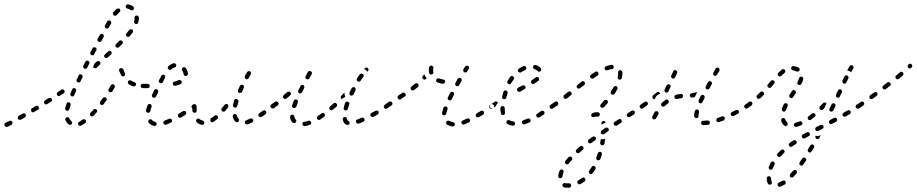

<svg xmlns="http://www.w3.org/2000/svg" viewBox="-29 -569 4244 889"><path d="M27 6Q28 5 28 3Q29 1 29 -1Q29 -3 28 -5Q27 -7 25 -8Q24 -9 22 -10Q20 -10 18 -10Q16 -10 14 -9Q3 -3 -4 0Q-5 1 -7 2Q-8 4 -8 6Q-9 8 -9 10Q-9 12 -8 14Q-6 17 -2 18Q2 20 6 18Q12 15 24 9Q25 8 27 6ZM368 -2Q369 -3 369 -5Q369 -7 369 -9Q369 -11 367 -13Q366 -14 365 -15Q363 -16 361 -17Q359 -17 357 -17Q355 -16 353 -15Q345 -9 338 -5Q336 -5 334 -3Q333 -2 333 0Q332 2 332 4Q332 6 333 8Q335 12 339 13Q343 14 346 13Q355 8 365 1Q367 0 368 -2ZM292 9Q294 9 296 9Q298 9 300 8Q301 7 303 5Q305 2 305 -2Q304 -6 301 -9Q295 -13 292 -21Q291 -25 287 -26Q283 -28 279 -26Q277 -25 276 -24Q274 -22 274 -21Q273 -19 273 -17Q273 -15 274 -13Q279 -1 289 7Q290 8 292 9ZM89 -28Q90 -29 90 -31Q91 -33 91 -35Q91 -37 90 -39Q88 -43 84 -44Q80 -45 76 -43L58 -33Q57 -32 55 -30Q54 -29 54 -27Q53 -25 53 -23Q53 -21 54 -19Q55 -18 57 -16Q59 -15 60 -15Q62 -14 64 -14Q66 -15 68 -15L86 -25Q87 -26 89 -28ZM420 -51Q421 -53 421 -55Q421 -57 420 -59Q419 -61 418 -62Q415 -65 411 -64Q406 -64 404 -61Q397 -54 390 -47Q389 -45 388 -44Q387 -42 387 -40Q387 -38 388 -36Q389 -34 390 -33Q393 -30 397 -30Q401 -30 404 -33Q411 -40 418 -48Q420 -49 420 -51ZM151 -67Q152 -71 150 -75Q148 -78 144 -79Q140 -80 137 -78L119 -68Q116 -66 115 -62Q114 -58 116 -54Q117 -52 118 -51Q120 -50 122 -49Q124 -49 126 -49Q128 -50 129 -51L147 -61Q150 -63 151 -67ZM274 -61Q276 -57 280 -56Q282 -56 284 -56Q286 -57 288 -58Q290 -59 291 -60Q292 -62 292 -64Q295 -72 298 -83Q299 -86 297 -90Q296 -94 292 -95Q288 -96 284 -95Q280 -93 279 -89Q275 -78 273 -69Q272 -65 274 -61ZM465 -107Q466 -109 465 -111Q465 -113 464 -115Q463 -116 461 -117Q458 -120 454 -119Q450 -118 447 -115Q441 -107 435 -99Q433 -96 433 -92Q434 -88 437 -85Q439 -84 441 -83Q443 -83 445 -83Q447 -83 448 -84Q450 -85 451 -87Q457 -95 463 -103Q465 -105 465 -107ZM212 -104Q212 -108 210 -112Q209 -113 208 -115Q206 -116 204 -116Q202 -117 200 -116Q198 -116 196 -115L179 -104Q176 -102 175 -98Q174 -94 176 -90Q177 -89 179 -87Q180 -86 182 -86Q184 -85 186 -86Q188 -86 190 -87L207 -98Q211 -100 212 -104ZM296 -133Q296 -131 297 -129Q298 -127 299 -126Q301 -124 302 -123Q306 -122 310 -123Q314 -125 315 -129Q319 -138 323 -147Q324 -149 324 -151Q324 -153 323 -155Q323 -157 321 -158Q320 -160 318 -160Q314 -162 311 -161Q307 -159 305 -155Q301 -145 297 -136Q296 -135 296 -133ZM269 -140Q270 -141 270 -143Q271 -145 270 -147Q270 -149 269 -151Q267 -154 262 -155Q258 -156 255 -154L238 -142Q235 -140 234 -136Q233 -132 236 -128Q238 -125 242 -124Q246 -123 249 -126L266 -137Q268 -138 269 -140ZM503 -168Q503 -170 502 -172Q502 -174 501 -175Q499 -177 498 -178Q494 -180 490 -178Q486 -177 484 -174Q479 -165 474 -156Q472 -153 473 -149Q474 -145 478 -143Q481 -141 485 -142Q489 -143 491 -146Q497 -155 502 -164Q503 -166 503 -168ZM648 -164Q651 -167 651 -171Q651 -173 650 -175Q649 -177 648 -178Q646 -179 645 -180Q643 -181 641 -181H640Q636 -181 633 -178Q630 -175 630 -171Q630 -169 631 -167Q632 -165 633 -164Q635 -163 636 -162Q638 -161 640 -161H641Q645 -161 648 -164ZM595 -170Q599 -171 600 -175Q601 -177 601 -179Q601 -181 600 -183Q599 -185 598 -186Q596 -187 594 -188Q586 -191 578 -196Q575 -198 571 -197Q567 -197 564 -193Q563 -191 563 -189Q563 -188 563 -186Q563 -184 565 -182Q566 -180 567 -179Q577 -173 587 -169Q591 -168 595 -170ZM326 -194Q327 -190 331 -188Q333 -187 334 -187Q336 -187 338 -187Q340 -188 342 -189Q343 -191 344 -193L353 -211Q355 -215 353 -218Q352 -222 348 -224Q346 -225 344 -225Q342 -225 340 -225Q339 -224 337 -223Q336 -221 335 -219L326 -201Q324 -198 326 -194ZM537 -216Q541 -215 545 -216Q547 -217 548 -219Q549 -220 550 -222Q551 -224 550 -226Q550 -228 549 -230Q546 -237 542 -248Q540 -251 536 -253Q533 -255 529 -253Q527 -253 525 -251Q524 -250 523 -248Q522 -246 522 -244Q522 -242 523 -240Q528 -229 532 -221Q533 -217 537 -216ZM356 -261Q356 -259 357 -257Q357 -255 359 -254Q360 -252 362 -251Q365 -249 369 -251Q373 -252 375 -256L384 -274Q386 -277 385 -281Q384 -285 380 -287Q376 -289 372 -288Q368 -286 366 -283L357 -265Q356 -263 356 -261ZM427 -286Q431 -286 434 -283Q436 -280 436 -276Q436 -272 433 -269L418 -255Q416 -254 414 -253Q413 -253 411 -253Q409 -253 407 -254Q405 -255 404 -256Q403 -257 403 -257Q402 -258 402 -259L404 -263Q407 -268 407 -273L419 -284Q423 -287 427 -286ZM488 -323Q489 -327 486 -330Q483 -334 479 -334Q475 -334 472 -331L457 -317Q454 -315 453 -311Q453 -306 456 -303Q459 -300 463 -300Q467 -300 470 -303L485 -316Q488 -319 488 -323ZM389 -320Q390 -316 394 -314Q398 -312 402 -313Q406 -314 407 -318L417 -336Q419 -340 418 -343Q417 -347 413 -349Q409 -351 405 -350Q401 -349 399 -345L390 -327Q388 -324 389 -320ZM539 -368Q540 -370 540 -372Q540 -374 539 -376Q538 -378 537 -379Q534 -382 530 -382Q526 -382 523 -379Q516 -373 508 -365Q505 -362 505 -358Q505 -354 508 -351Q511 -348 515 -348Q519 -348 522 -351Q530 -358 537 -365Q538 -366 539 -368ZM422 -382Q424 -378 427 -376Q431 -374 435 -375Q439 -376 441 -380L451 -398Q453 -401 451 -405Q450 -409 447 -411Q443 -413 439 -412Q435 -411 433 -407L423 -390Q421 -386 422 -382ZM587 -425Q587 -429 584 -432Q580 -434 576 -434Q572 -433 569 -430Q564 -423 557 -415Q556 -414 555 -412Q554 -410 554 -408Q555 -406 555 -404Q556 -402 558 -401Q561 -398 565 -398Q569 -399 572 -402Q579 -410 585 -418Q588 -421 587 -425ZM457 -444Q458 -440 461 -438Q465 -436 469 -437Q473 -438 475 -442L485 -459Q487 -463 486 -467Q485 -471 481 -473Q477 -475 473 -474Q469 -473 467 -469L457 -451Q455 -448 457 -444ZM614 -489Q613 -493 610 -495Q607 -498 603 -497Q598 -497 596 -494Q593 -490 594 -486Q594 -485 594 -484Q594 -477 592 -470Q592 -468 592 -466Q592 -464 593 -463Q594 -461 596 -460Q597 -458 599 -458Q603 -457 607 -459Q610 -461 611 -465Q614 -475 614 -484Q614 -486 614 -489ZM494 -509Q493 -507 494 -505Q494 -503 495 -502Q495 -500 497 -498Q500 -496 504 -496Q508 -496 511 -499Q518 -507 524 -513Q528 -515 528 -519Q528 -524 526 -527Q523 -530 519 -530Q515 -530 511 -528Q504 -521 496 -513Q495 -511 494 -509ZM557 -547Q554 -544 553 -540Q553 -536 555 -533Q558 -529 562 -529Q569 -528 575 -523Q579 -521 583 -521Q587 -522 589 -525Q592 -528 591 -532Q591 -537 588 -539Q577 -547 564 -549Q560 -549 557 -547Z M691 13Q695 11 696 7Q697 3 695 0Q693 -4 689 -5Q680 -7 675 -13Q673 -15 672 -16Q670 -17 668 -17Q666 -17 664 -16Q662 -15 661 -14Q657 -11 657 -7Q657 -3 660 0Q669 10 683 14Q687 16 691 13ZM765 -3Q767 -4 767 -6Q768 -8 768 -10Q768 -12 767 -14Q765 -18 761 -19Q758 -21 754 -19Q743 -14 734 -11Q732 -10 730 -8Q729 -7 728 -5Q727 -3 727 -2Q727 0 728 2Q729 6 733 8Q737 10 741 8Q751 4 762 -1Q764 -2 765 -3ZM833 -43Q834 -47 832 -51Q831 -53 830 -54Q828 -55 826 -55Q824 -56 822 -55Q820 -55 818 -54Q809 -48 799 -43Q796 -41 795 -37Q794 -33 796 -29Q797 -27 798 -26Q800 -25 802 -24Q804 -24 806 -24Q808 -24 809 -25Q819 -31 829 -37Q832 -39 833 -43ZM649 -51Q651 -47 655 -47Q657 -46 659 -47Q661 -47 663 -48Q664 -49 665 -51Q667 -53 667 -55Q668 -62 673 -75Q674 -76 673 -78Q673 -80 672 -82Q672 -84 670 -85Q669 -87 667 -87Q663 -89 659 -87Q655 -85 654 -81Q649 -68 647 -58Q646 -54 649 -51ZM879 -72Q881 -73 881 -75Q881 -77 881 -79Q880 -81 879 -83Q877 -86 873 -87Q869 -88 865 -85L862 -83Q860 -81 859 -80Q858 -78 858 -76Q857 -74 858 -72Q858 -70 859 -69Q862 -65 866 -65Q870 -64 873 -66L877 -69Q878 -70 879 -72ZM679 -138 675 -130Q674 -129 674 -127Q674 -125 675 -123Q675 -121 677 -119Q678 -118 680 -117Q683 -115 687 -117Q691 -118 693 -122L697 -130L703 -142Q704 -144 704 -146Q704 -148 703 -150Q702 -152 701 -153Q700 -155 698 -155Q694 -157 690 -156Q686 -154 685 -151ZM662 -164Q664 -167 664 -171Q664 -173 664 -175Q663 -177 661 -178Q660 -180 658 -180Q656 -181 654 -181H632Q628 -181 625 -178Q622 -175 622 -171Q622 -169 623 -167Q624 -165 625 -164Q626 -163 628 -162Q630 -161 632 -161H654Q659 -161 662 -164ZM812 -185Q813 -188 812 -192Q810 -196 806 -198Q802 -199 798 -198Q790 -194 779 -191Q777 -191 775 -190Q774 -188 772 -187Q771 -185 771 -183Q771 -181 771 -179Q772 -175 776 -173Q779 -171 783 -172Q796 -175 806 -179Q810 -181 812 -185ZM708 -199 707 -198Q706 -196 706 -194Q706 -192 707 -190Q708 -188 709 -187Q710 -185 712 -185Q716 -183 720 -184Q724 -186 725 -189L726 -191Q731 -200 735 -209Q736 -211 736 -213Q737 -215 736 -217Q735 -218 734 -220Q733 -222 731 -222Q728 -224 724 -223Q720 -222 718 -218Q713 -209 708 -199ZM824 -258Q820 -258 817 -256Q814 -253 813 -249Q813 -245 815 -242Q820 -235 821 -226Q822 -222 825 -219Q828 -217 832 -217Q836 -218 839 -221Q842 -224 841 -228Q840 -242 831 -254Q828 -257 824 -258ZM748 -256Q747 -252 750 -249Q751 -247 753 -247Q755 -246 757 -245Q759 -245 761 -246Q763 -247 764 -248Q772 -255 780 -257Q784 -258 786 -261Q788 -265 787 -269Q786 -271 785 -272Q784 -274 782 -275Q780 -276 778 -276Q776 -277 774 -276Q763 -273 751 -263Q748 -260 748 -256Z M909 9Q911 8 913 7Q914 6 915 5Q916 3 917 1Q918 -3 915 -7Q913 -10 909 -11Q901 -12 896 -17Q893 -20 889 -20Q884 -20 882 -17Q880 -16 880 -14Q879 -12 879 -10Q879 -8 880 -6Q880 -4 882 -3Q891 6 905 9Q907 9 909 9ZM1141 -4Q1142 -6 1143 -8Q1144 -10 1144 -12Q1143 -14 1143 -15Q1141 -19 1137 -20Q1133 -22 1129 -20Q1119 -15 1112 -12Q1108 -11 1106 -7Q1104 -4 1105 0Q1106 2 1107 4Q1109 5 1110 6Q1112 7 1114 7Q1116 7 1118 7Q1127 4 1138 -2Q1140 -3 1141 -4ZM1068 -3Q1072 -3 1075 -6Q1076 -7 1077 -9Q1078 -11 1078 -13Q1078 -15 1077 -17Q1077 -18 1075 -20Q1070 -25 1068 -33Q1067 -37 1063 -40Q1060 -42 1056 -41Q1054 -40 1052 -39Q1051 -38 1050 -36Q1049 -34 1049 -32Q1048 -30 1049 -28Q1052 -15 1061 -6Q1064 -3 1068 -3ZM980 -21Q980 -23 981 -25Q981 -27 980 -29Q979 -31 978 -32Q975 -35 971 -36Q967 -36 964 -33Q956 -26 949 -22Q947 -20 946 -19Q945 -17 945 -15Q944 -13 945 -11Q945 -9 946 -8Q947 -6 949 -5Q950 -4 952 -3Q954 -3 956 -3Q958 -4 960 -5Q968 -11 977 -18Q979 -20 980 -21ZM1202 -42Q1204 -44 1204 -46Q1204 -48 1204 -50Q1203 -52 1202 -54Q1200 -57 1196 -58Q1192 -59 1188 -56Q1179 -50 1172 -45Q1170 -44 1169 -42Q1168 -41 1167 -39Q1167 -37 1167 -35Q1168 -33 1169 -31Q1171 -28 1175 -27Q1179 -26 1182 -28Q1191 -33 1200 -40Q1201 -41 1202 -42ZM865 -49Q869 -46 873 -47Q875 -47 877 -48Q878 -49 880 -50Q881 -52 881 -54Q882 -55 882 -57Q881 -66 881 -77Q881 -81 878 -84Q875 -87 871 -87Q867 -87 864 -84Q861 -81 861 -77Q861 -65 862 -56Q862 -51 865 -49ZM1013 -55Q1011 -52 1007 -52Q1002 -52 999 -54Q998 -56 997 -57Q996 -59 996 -61Q996 -63 996 -65Q997 -67 998 -68Q1004 -76 1011 -84Q1014 -87 1018 -88Q1022 -88 1025 -86Q1026 -85 1026 -84Q1027 -84 1027 -83Q1027 -79 1028 -76Q1028 -75 1028 -74Q1028 -73 1027 -73Q1027 -72 1027 -71Q1020 -63 1013 -55ZM1246 -75Q1247 -79 1244 -83Q1243 -84 1241 -85Q1240 -87 1238 -87Q1236 -87 1234 -87Q1232 -86 1230 -85Q1226 -83 1226 -78Q1225 -74 1227 -71Q1229 -69 1230 -68Q1232 -67 1234 -67Q1236 -67 1238 -67Q1240 -67 1241 -69H1242Q1245 -71 1246 -75ZM1051 -75Q1054 -72 1058 -71Q1062 -70 1065 -72Q1069 -75 1070 -79Q1072 -88 1075 -98Q1075 -100 1075 -102Q1075 -104 1074 -105Q1073 -107 1071 -108Q1070 -110 1068 -110Q1064 -111 1060 -110Q1057 -108 1055 -104Q1052 -93 1050 -83Q1049 -79 1051 -75ZM1073 -144Q1075 -140 1078 -139Q1082 -137 1086 -139Q1090 -140 1092 -144Q1095 -153 1100 -163Q1102 -166 1100 -170Q1099 -174 1095 -176Q1091 -178 1087 -176Q1083 -175 1082 -171Q1077 -161 1073 -152Q1072 -148 1073 -144ZM1104 -209Q1105 -205 1109 -203Q1112 -201 1116 -202Q1120 -204 1122 -207Q1127 -216 1132 -225Q1133 -227 1133 -229Q1133 -231 1133 -233Q1132 -235 1131 -236Q1130 -238 1128 -239Q1125 -241 1121 -239Q1117 -238 1115 -235Q1109 -226 1105 -217Q1103 -213 1104 -209Z M1411 4Q1413 1 1411 -3Q1411 -5 1409 -7Q1408 -8 1406 -9Q1405 -10 1403 -10Q1401 -10 1399 -10Q1389 -6 1380 -5Q1376 -5 1373 -2Q1371 1 1371 6Q1371 7 1372 9Q1373 11 1375 12Q1376 14 1378 14Q1380 15 1382 15Q1393 14 1405 9Q1409 8 1411 4ZM1563 -1Q1568 5 1575 9Q1579 11 1583 9Q1587 8 1589 4Q1589 2 1589 0Q1590 -2 1589 -4Q1588 -6 1587 -7Q1585 -8 1584 -9Q1581 -11 1580 -12Q1580 -13 1580 -13Q1579 -13 1579 -14Q1579 -14 1579 -15Q1578 -17 1577 -20Q1576 -24 1573 -26Q1569 -28 1565 -27Q1563 -26 1561 -25Q1560 -24 1559 -22Q1558 -21 1558 -19Q1557 -17 1558 -15Q1559 -10 1561 -6Q1562 -4 1563 -1ZM1656 -8Q1658 -9 1659 -11Q1659 -13 1659 -15Q1659 -17 1658 -19Q1657 -22 1653 -24Q1649 -25 1645 -24Q1635 -19 1626 -16Q1624 -15 1622 -14Q1621 -12 1620 -11Q1619 -9 1619 -7Q1619 -5 1620 -3Q1621 1 1625 3Q1629 4 1633 3Q1642 -1 1653 -5Q1655 -6 1656 -8ZM1332 1Q1337 1 1340 -2Q1343 -4 1343 -9Q1343 -13 1340 -16Q1335 -21 1334 -29Q1334 -31 1333 -33Q1332 -34 1330 -36Q1329 -37 1327 -38Q1325 -38 1323 -38Q1319 -38 1316 -34Q1314 -31 1314 -27Q1315 -12 1325 -2Q1328 1 1332 1ZM1474 -31Q1475 -32 1475 -34Q1476 -36 1475 -38Q1475 -40 1474 -42Q1471 -45 1467 -46Q1463 -46 1460 -44Q1451 -37 1442 -32Q1441 -31 1440 -29Q1438 -28 1438 -26Q1438 -24 1438 -22Q1438 -20 1439 -18Q1442 -15 1446 -14Q1450 -13 1453 -15Q1462 -21 1471 -28Q1473 -29 1474 -31ZM1724 -45Q1725 -49 1723 -53Q1721 -56 1717 -57Q1713 -58 1710 -56Q1700 -51 1691 -46Q1687 -44 1686 -40Q1685 -36 1687 -32Q1688 -31 1689 -29Q1691 -28 1693 -28Q1695 -27 1697 -27Q1699 -27 1700 -28Q1710 -34 1720 -39Q1723 -41 1724 -45ZM1562 -67Q1562 -65 1563 -63Q1564 -61 1566 -60Q1568 -59 1569 -58Q1573 -57 1577 -59Q1581 -61 1582 -65Q1584 -75 1588 -85Q1589 -87 1589 -89Q1589 -91 1588 -93Q1587 -95 1585 -96Q1584 -97 1582 -98Q1578 -99 1574 -98Q1571 -96 1569 -92Q1565 -81 1563 -71Q1562 -69 1562 -67ZM1532 -82Q1532 -86 1529 -89Q1528 -91 1526 -92Q1524 -93 1522 -93Q1520 -93 1518 -92Q1516 -91 1515 -90Q1507 -83 1499 -76Q1498 -74 1497 -73Q1496 -71 1496 -69Q1496 -67 1496 -65Q1497 -63 1498 -62Q1501 -59 1505 -58Q1509 -58 1512 -61Q1520 -68 1529 -75Q1532 -78 1532 -82ZM1771 -75Q1772 -79 1769 -83Q1768 -84 1766 -85Q1765 -86 1763 -87Q1761 -87 1759 -87Q1757 -86 1755 -85L1753 -83Q1749 -81 1748 -77Q1748 -73 1750 -69Q1751 -68 1753 -67Q1755 -66 1756 -65Q1758 -65 1760 -65Q1762 -66 1764 -67L1767 -69Q1770 -71 1771 -75ZM1261 -88Q1261 -92 1259 -95Q1256 -99 1252 -99Q1248 -100 1245 -98Q1236 -91 1227 -85Q1224 -83 1223 -79Q1222 -75 1225 -71Q1226 -70 1228 -69Q1229 -68 1231 -67Q1233 -67 1235 -67Q1237 -68 1239 -69Q1248 -75 1257 -81Q1260 -84 1261 -88ZM1324 -74Q1326 -70 1330 -69Q1334 -68 1338 -70Q1341 -72 1343 -75Q1346 -85 1350 -95Q1351 -99 1350 -103Q1348 -107 1344 -108Q1340 -110 1336 -108Q1333 -106 1331 -102Q1327 -91 1324 -82Q1322 -78 1324 -74ZM1549 -115Q1549 -117 1549 -119Q1549 -121 1549 -122Q1550 -124 1552 -126Q1559 -133 1566 -141Q1566 -141 1566 -141Q1566 -141 1566 -141Q1566 -140 1566 -138Q1566 -131 1568 -125Q1569 -122 1570 -120Q1568 -119 1565 -118Q1559 -115 1554 -110Q1554 -110 1554 -110Q1553 -110 1553 -111Q1552 -111 1552 -112Q1550 -113 1549 -115ZM1318 -134Q1318 -138 1315 -142Q1314 -143 1312 -144Q1311 -145 1309 -145Q1307 -145 1305 -144Q1303 -144 1301 -143Q1293 -136 1285 -129Q1284 -128 1283 -126Q1282 -124 1281 -122Q1281 -120 1282 -118Q1282 -116 1284 -115Q1285 -113 1287 -112Q1288 -111 1290 -111Q1292 -111 1294 -111Q1296 -112 1298 -113Q1306 -120 1314 -127Q1318 -130 1318 -134ZM1589 -137Q1588 -135 1589 -133Q1590 -131 1591 -129Q1593 -128 1594 -127Q1598 -125 1602 -127Q1606 -128 1608 -132Q1612 -141 1617 -151Q1618 -153 1618 -155Q1618 -157 1617 -159Q1617 -161 1615 -162Q1614 -164 1612 -165Q1609 -167 1605 -165Q1601 -164 1599 -160Q1594 -150 1589 -140Q1589 -139 1589 -137ZM1352 -143Q1353 -139 1357 -137Q1360 -135 1364 -137Q1368 -138 1370 -142Q1375 -151 1379 -161Q1381 -165 1380 -169Q1379 -173 1375 -175Q1371 -176 1367 -175Q1363 -174 1362 -170Q1357 -160 1352 -150Q1350 -147 1352 -143ZM1623 -203Q1622 -201 1623 -199Q1623 -197 1624 -195Q1625 -194 1627 -193Q1630 -190 1635 -191Q1639 -192 1641 -196Q1645 -202 1653 -213Q1656 -216 1655 -220Q1654 -224 1651 -227Q1649 -228 1648 -228Q1646 -229 1644 -228Q1642 -228 1640 -227Q1638 -226 1637 -225Q1629 -213 1624 -206Q1623 -205 1623 -203ZM1385 -209Q1386 -205 1390 -203Q1393 -200 1397 -202Q1401 -203 1403 -206L1414 -225Q1416 -229 1415 -233Q1414 -237 1410 -239Q1406 -241 1402 -240Q1398 -239 1396 -235L1386 -216Q1384 -213 1385 -209ZM1666 -256Q1670 -257 1673 -255Q1675 -254 1676 -252Q1677 -250 1677 -248Q1678 -246 1677 -244Q1677 -242 1675 -241Q1674 -239 1672 -236Q1669 -241 1665 -245Q1661 -247 1657 -249Q1658 -251 1659 -252Q1662 -256 1666 -256Z M2073 15Q2076 13 2077 8Q2077 6 2077 5Q2076 3 2075 1Q2074 -1 2072 -2Q2071 -3 2069 -3Q2059 -5 2052 -9Q2050 -10 2048 -10Q2046 -11 2044 -10Q2042 -10 2041 -9Q2039 -8 2038 -6Q2036 -2 2037 2Q2038 6 2041 8Q2052 14 2065 17Q2069 17 2073 15ZM2145 -4Q2146 -6 2147 -8Q2148 -10 2148 -12Q2147 -13 2147 -15Q2145 -19 2141 -20Q2137 -22 2133 -20Q2123 -15 2114 -11Q2112 -11 2110 -9Q2109 -8 2108 -6Q2107 -4 2107 -2Q2107 0 2108 2Q2110 5 2114 7Q2117 9 2121 7Q2131 3 2142 -2Q2144 -3 2145 -4ZM2212 -44Q2213 -48 2211 -52Q2210 -54 2208 -55Q2207 -56 2205 -56Q2203 -57 2201 -57Q2199 -56 2197 -55Q2188 -49 2178 -44Q2177 -43 2176 -41Q2174 -40 2174 -38Q2173 -36 2174 -34Q2174 -32 2175 -30Q2177 -27 2181 -26Q2185 -25 2188 -27Q2198 -32 2208 -38Q2211 -40 2212 -44ZM2019 -40Q2022 -36 2026 -35Q2030 -34 2033 -37Q2037 -39 2037 -43Q2039 -52 2043 -63Q2044 -67 2043 -71Q2041 -74 2037 -76Q2035 -76 2033 -76Q2031 -76 2029 -75Q2027 -74 2026 -73Q2025 -71 2024 -70Q2020 -57 2018 -47Q2017 -43 2019 -40ZM2259 -75Q2260 -79 2257 -83Q2256 -84 2254 -85Q2253 -86 2251 -87Q2249 -87 2247 -87Q2245 -86 2243 -85L2240 -83Q2237 -81 2236 -77Q2235 -73 2238 -69Q2239 -68 2241 -66Q2242 -65 2244 -65Q2246 -65 2248 -65Q2250 -66 2252 -67L2255 -69Q2258 -71 2259 -75ZM1787 -84Q1788 -86 1788 -88Q1788 -90 1788 -92Q1788 -93 1786 -95Q1784 -99 1780 -99Q1776 -100 1772 -98L1754 -85Q1751 -83 1750 -79Q1749 -75 1752 -71Q1753 -70 1755 -69Q1756 -68 1758 -67Q1760 -67 1762 -67Q1764 -68 1766 -69L1784 -81Q1785 -82 1787 -84ZM2044 -111Q2046 -107 2049 -105Q2053 -103 2057 -105Q2061 -106 2063 -110Q2067 -119 2072 -129Q2074 -133 2073 -137Q2072 -141 2068 -143Q2064 -145 2060 -143Q2057 -142 2055 -138Q2049 -128 2045 -118Q2043 -115 2044 -111ZM1850 -128Q1850 -132 1848 -136Q1847 -137 1845 -139Q1844 -140 1842 -140Q1840 -141 1838 -140Q1836 -140 1834 -139L1816 -127Q1814 -125 1813 -124Q1812 -122 1812 -120Q1811 -118 1812 -116Q1812 -114 1813 -113Q1814 -111 1816 -110Q1818 -109 1819 -108Q1821 -108 1823 -108Q1825 -109 1827 -110L1845 -122Q1849 -124 1850 -128ZM1909 -173Q1910 -177 1907 -180Q1904 -184 1900 -184Q1896 -184 1893 -182Q1885 -175 1876 -168Q1873 -166 1872 -162Q1872 -158 1874 -154Q1877 -151 1881 -150Q1885 -150 1888 -152Q1898 -159 1906 -166Q1909 -169 1909 -173ZM2079 -177Q2080 -173 2083 -171Q2087 -169 2091 -170Q2095 -171 2097 -175L2108 -194Q2109 -195 2109 -197Q2109 -199 2109 -201Q2108 -203 2107 -205Q2106 -206 2104 -207Q2102 -208 2100 -209Q2098 -209 2096 -208Q2095 -208 2093 -207Q2091 -205 2090 -204L2080 -185Q2077 -181 2079 -177ZM2025 -182Q2027 -182 2028 -184Q2030 -185 2031 -187Q2032 -188 2032 -190Q2032 -195 2030 -198Q2027 -201 2023 -201Q2013 -202 2004 -206Q2000 -207 1997 -206Q1993 -204 1991 -200Q1990 -196 1991 -192Q1993 -189 1997 -187Q2008 -183 2021 -181Q2023 -181 2025 -182ZM1947 -208Q1946 -206 1944 -204Q1941 -201 1937 -200Q1933 -200 1930 -203Q1927 -205 1926 -210Q1926 -214 1929 -217Q1932 -221 1936 -226Q1937 -220 1940 -216Q1943 -211 1947 -208ZM1962 -225Q1965 -223 1969 -224Q1973 -225 1976 -228Q1978 -232 1977 -236Q1975 -244 1978 -253Q1979 -257 1976 -261Q1974 -264 1970 -265Q1968 -266 1966 -265Q1964 -265 1963 -264Q1961 -263 1960 -261Q1959 -260 1958 -258Q1955 -245 1958 -232Q1958 -228 1962 -225ZM2119 -253Q2120 -254 2120 -254Q2123 -258 2125 -261Q2127 -264 2131 -265Q2135 -266 2139 -263Q2142 -261 2143 -257Q2144 -253 2141 -250Q2139 -245 2134 -238Q2133 -236 2132 -235Q2130 -234 2128 -234Q2126 -233 2124 -233Q2122 -234 2120 -235Q2117 -237 2116 -241Q2115 -245 2117 -249Q2118 -250 2118 -250Q2119 -252 2119 -253Z M2349 13Q2351 12 2352 11Q2354 10 2355 8Q2356 7 2356 5Q2357 1 2354 -3Q2352 -6 2347 -7Q2338 -8 2330 -12Q2327 -14 2323 -13Q2319 -12 2317 -8Q2316 -7 2316 -5Q2315 -3 2316 -1Q2316 1 2318 3Q2319 4 2320 5Q2331 11 2345 13Q2347 13 2349 13ZM2427 -7Q2429 -11 2427 -15Q2426 -17 2425 -18Q2423 -19 2421 -20Q2420 -21 2418 -21Q2416 -21 2414 -20Q2403 -15 2394 -12Q2392 -12 2391 -10Q2389 -9 2388 -7Q2388 -6 2387 -4Q2387 -2 2388 0Q2389 4 2393 6Q2396 8 2400 7Q2411 3 2422 -2Q2426 -3 2427 -7ZM2492 -44Q2493 -48 2491 -52Q2490 -53 2488 -55Q2486 -56 2484 -56Q2483 -57 2481 -56Q2479 -56 2477 -55Q2467 -49 2459 -43Q2457 -42 2456 -41Q2454 -39 2454 -37Q2453 -35 2454 -33Q2454 -31 2455 -30Q2457 -26 2461 -25Q2465 -24 2469 -26Q2478 -32 2488 -38Q2491 -40 2492 -44ZM2288 -66Q2288 -55 2290 -45Q2290 -43 2291 -41Q2292 -39 2294 -38Q2295 -37 2297 -37Q2299 -36 2301 -36Q2303 -37 2305 -38Q2306 -39 2308 -40Q2309 -42 2309 -44Q2310 -46 2309 -48Q2308 -56 2308 -66V-68Q2308 -72 2305 -75Q2302 -78 2298 -78Q2296 -78 2294 -77Q2292 -77 2291 -75Q2290 -74 2289 -72Q2288 -70 2288 -68ZM2536 -72Q2537 -73 2538 -75Q2538 -77 2538 -79Q2537 -81 2536 -83Q2534 -86 2530 -87Q2526 -88 2522 -85L2520 -83Q2518 -82 2517 -81Q2516 -79 2516 -77Q2515 -75 2516 -73Q2516 -71 2517 -70Q2520 -66 2524 -65Q2528 -65 2531 -67L2534 -69Q2535 -70 2536 -72ZM2247 -67Q2243 -68 2241 -71Q2240 -73 2239 -75Q2239 -77 2239 -79Q2240 -81 2241 -82Q2242 -84 2243 -85Q2252 -92 2262 -98Q2263 -99 2265 -99Q2267 -100 2269 -99Q2271 -99 2273 -98Q2274 -97 2275 -95Q2276 -94 2276 -94Q2276 -93 2277 -93Q2276 -92 2275 -91Q2270 -87 2268 -80Q2267 -79 2267 -77Q2261 -73 2255 -69Q2251 -66 2247 -67ZM2300 -136Q2298 -129 2296 -122Q2295 -120 2296 -118Q2296 -116 2297 -114Q2298 -113 2299 -111Q2301 -110 2303 -110Q2307 -109 2311 -111Q2314 -113 2315 -117Q2317 -124 2319 -130Q2320 -133 2320 -135Q2321 -135 2321 -135Q2321 -136 2321 -136V-138Q2322 -140 2321 -142Q2321 -144 2320 -146Q2319 -148 2317 -149Q2316 -150 2314 -150Q2310 -151 2306 -149Q2303 -147 2302 -143L2301 -141Q2301 -139 2300 -136ZM2404 -161Q2405 -165 2403 -169Q2401 -173 2397 -174Q2393 -175 2390 -173L2370 -163Q2368 -162 2367 -160Q2366 -159 2365 -157Q2365 -155 2365 -153Q2365 -151 2366 -149Q2368 -145 2372 -144Q2376 -143 2380 -145L2399 -156Q2403 -158 2404 -161ZM2320 -190Q2319 -188 2320 -186Q2321 -184 2322 -183Q2323 -181 2325 -180Q2328 -178 2332 -179Q2336 -180 2338 -184Q2343 -193 2349 -201Q2351 -203 2351 -205Q2352 -207 2351 -209Q2351 -211 2350 -212Q2349 -214 2347 -215Q2344 -218 2340 -217Q2336 -217 2333 -213Q2327 -204 2321 -194Q2320 -192 2320 -190ZM2467 -202Q2468 -206 2465 -209Q2462 -212 2458 -213Q2454 -213 2451 -210Q2444 -205 2434 -198Q2431 -196 2430 -192Q2429 -188 2431 -185Q2433 -181 2437 -180Q2441 -179 2445 -182Q2456 -189 2464 -195Q2467 -198 2467 -202ZM2369 -245Q2368 -241 2371 -237Q2372 -236 2373 -235Q2375 -234 2377 -233Q2379 -233 2381 -233Q2383 -233 2384 -235Q2393 -240 2402 -244Q2406 -246 2407 -250Q2409 -253 2407 -257Q2407 -259 2405 -260Q2404 -262 2402 -263Q2400 -263 2398 -263Q2396 -263 2394 -263Q2384 -258 2373 -251Q2370 -249 2369 -245ZM2452 -268Q2450 -269 2448 -268Q2446 -268 2444 -267Q2442 -266 2441 -265Q2440 -263 2439 -261Q2438 -257 2440 -254Q2442 -250 2446 -249Q2450 -247 2454 -245Q2458 -243 2460 -240Q2463 -237 2467 -237Q2471 -237 2474 -240Q2477 -243 2477 -247Q2477 -251 2475 -254Q2470 -259 2464 -262Q2459 -266 2452 -268Z M2588 279Q2584 278 2581 280Q2577 281 2575 285Q2575 287 2575 289Q2575 291 2576 293Q2577 295 2578 296Q2579 297 2581 298Q2587 300 2594 300Q2600 300 2607 300Q2611 299 2613 296Q2616 293 2616 289Q2615 287 2614 285Q2614 283 2612 282Q2610 281 2609 280Q2607 279 2605 280Q2599 280 2594 280Q2591 280 2588 279ZM2646 268Q2645 270 2644 272Q2644 274 2644 276Q2644 278 2645 279Q2647 283 2651 284Q2655 285 2659 283Q2669 278 2678 271Q2679 270 2680 268Q2681 266 2682 264Q2682 262 2681 261Q2681 259 2680 257Q2677 254 2673 253Q2669 253 2666 255Q2658 261 2649 266Q2648 267 2646 268ZM2581 225Q2581 223 2580 222Q2579 220 2578 218Q2576 217 2575 216Q2571 215 2567 217Q2563 218 2562 222Q2557 233 2556 244Q2555 246 2556 248Q2556 250 2557 252Q2559 254 2560 255Q2562 256 2564 256Q2568 257 2571 254Q2575 252 2575 248Q2577 239 2580 229Q2581 227 2581 225ZM2697 228Q2698 232 2701 235Q2705 237 2709 237Q2713 236 2715 233Q2722 224 2728 214Q2730 211 2729 207Q2728 203 2724 201Q2721 198 2717 199Q2713 200 2711 204Q2705 213 2699 221Q2697 224 2697 228ZM2621 165Q2620 161 2617 158Q2616 157 2614 156Q2612 156 2610 156Q2608 156 2606 157Q2604 158 2603 159Q2596 168 2589 176Q2587 179 2587 183Q2588 187 2591 190Q2592 191 2594 192Q2596 192 2598 192Q2600 192 2602 191Q2604 190 2605 188Q2611 180 2618 173Q2621 169 2621 165ZM2732 167Q2734 171 2738 173Q2742 174 2746 172Q2749 171 2751 167Q2755 157 2758 146Q2759 142 2757 139Q2755 135 2751 134Q2747 133 2744 135Q2740 136 2739 140Q2736 150 2732 160Q2731 164 2732 167ZM2673 117Q2673 113 2671 110Q2670 109 2668 108Q2666 107 2664 107Q2662 106 2660 107Q2658 107 2657 109Q2648 116 2640 123Q2639 124 2638 126Q2637 128 2637 130Q2637 132 2638 133Q2638 135 2640 137Q2642 140 2646 140Q2651 140 2654 138Q2661 131 2670 124Q2673 122 2673 117ZM2750 96Q2751 98 2752 100Q2753 101 2755 102Q2757 103 2759 104Q2763 104 2766 102Q2769 100 2770 95Q2772 85 2773 74Q2771 75 2769 75Q2763 77 2756 75Q2755 75 2753 75Q2752 83 2750 92Q2750 94 2750 96ZM2730 74Q2731 70 2729 67Q2727 65 2726 64Q2724 63 2722 63Q2720 62 2718 63Q2716 63 2715 64Q2706 71 2697 77Q2694 79 2694 84Q2693 88 2695 91Q2698 94 2702 95Q2706 96 2709 93Q2717 87 2726 81Q2730 78 2730 74ZM2788 37Q2789 36 2790 34Q2790 32 2790 30Q2789 28 2788 26Q2786 23 2782 22Q2778 21 2774 23L2757 35Q2755 36 2754 38Q2753 40 2753 41Q2752 43 2753 45Q2753 47 2754 49Q2756 52 2760 53Q2765 54 2768 52L2785 40Q2787 39 2788 37ZM2850 -6Q2851 -10 2849 -13Q2847 -15 2846 -16Q2844 -17 2842 -18Q2840 -18 2838 -18Q2836 -17 2835 -16L2817 -5Q2814 -3 2813 1Q2812 6 2814 9Q2815 11 2817 12Q2819 13 2820 13Q2822 14 2824 13Q2826 13 2828 12L2846 0Q2849 -2 2850 -6ZM2758 -5Q2760 -8 2764 -9Q2766 -9 2768 -9Q2770 -8 2772 -7Q2773 -6 2774 -4Q2775 -3 2776 -1Q2774 0 2773 0Q2767 1 2762 5L2756 8Q2756 5 2756 2Q2755 -2 2758 -5ZM2910 -45Q2911 -50 2909 -53Q2908 -55 2906 -56Q2905 -57 2903 -57Q2901 -58 2899 -57Q2897 -57 2895 -56L2877 -44Q2876 -43 2875 -41Q2874 -40 2873 -38Q2873 -36 2873 -34Q2874 -32 2875 -30Q2877 -27 2881 -26Q2885 -25 2889 -28L2906 -39Q2910 -41 2910 -45ZM2744 -30Q2747 -33 2748 -37Q2749 -39 2748 -40Q2748 -42 2747 -44Q2746 -46 2744 -47Q2743 -48 2741 -49Q2734 -50 2727 -49Q2721 -48 2714 -45Q2710 -43 2709 -39Q2707 -36 2709 -32Q2710 -30 2711 -29Q2713 -27 2715 -27Q2716 -26 2718 -26Q2720 -26 2722 -27Q2730 -30 2736 -29Q2740 -28 2744 -30ZM2556 -88Q2557 -92 2554 -95Q2553 -97 2552 -98Q2550 -99 2548 -99Q2546 -100 2544 -99Q2542 -99 2541 -98L2521 -84Q2518 -81 2517 -77Q2516 -73 2519 -70Q2520 -68 2522 -67Q2523 -66 2525 -66Q2527 -65 2529 -66Q2531 -66 2533 -68L2552 -81Q2556 -84 2556 -88ZM2954 -75Q2955 -79 2952 -83Q2951 -84 2949 -85Q2948 -87 2946 -87Q2944 -87 2942 -87Q2940 -86 2938 -85L2937 -84Q2934 -82 2933 -78Q2932 -74 2935 -70Q2936 -69 2937 -68Q2939 -67 2941 -66Q2943 -66 2945 -66Q2947 -67 2949 -68L2950 -69Q2953 -71 2954 -75ZM2751 -83Q2750 -81 2750 -79Q2750 -77 2751 -75Q2752 -74 2754 -72Q2757 -69 2761 -70Q2765 -70 2768 -73Q2776 -82 2784 -91Q2786 -94 2786 -98Q2785 -103 2782 -105Q2779 -108 2775 -107Q2771 -107 2768 -104Q2761 -95 2753 -86Q2752 -85 2751 -83ZM2617 -131Q2618 -132 2618 -134Q2619 -136 2618 -138Q2618 -140 2616 -142Q2614 -145 2610 -146Q2606 -146 2602 -144L2583 -129Q2580 -127 2580 -123Q2579 -119 2582 -115Q2583 -114 2584 -113Q2586 -112 2588 -111Q2590 -111 2592 -112Q2594 -112 2596 -113L2614 -128Q2616 -129 2617 -131ZM2798 -142Q2798 -140 2799 -138Q2799 -136 2800 -135Q2801 -133 2803 -132Q2804 -131 2806 -131Q2808 -130 2810 -131Q2812 -131 2814 -132Q2816 -133 2817 -135Q2824 -145 2829 -156Q2830 -157 2831 -159Q2831 -161 2830 -163Q2830 -165 2829 -167Q2827 -168 2826 -169Q2822 -171 2818 -170Q2814 -169 2812 -165Q2807 -156 2800 -146Q2799 -144 2798 -142ZM2678 -178Q2679 -180 2680 -182Q2680 -184 2679 -185Q2679 -187 2678 -189Q2676 -191 2675 -192Q2673 -193 2671 -193Q2669 -193 2667 -193Q2665 -192 2664 -191L2645 -176Q2643 -175 2642 -173Q2641 -172 2641 -170Q2641 -168 2641 -166Q2642 -164 2643 -162Q2645 -159 2650 -159Q2654 -158 2657 -161L2676 -175Q2677 -176 2678 -178ZM2831 -212Q2830 -208 2832 -205Q2835 -201 2839 -200Q2843 -199 2846 -202Q2850 -204 2850 -208Q2853 -220 2853 -230Q2853 -232 2853 -234Q2853 -239 2849 -241Q2846 -244 2842 -244Q2840 -243 2838 -243Q2837 -242 2835 -240Q2834 -239 2833 -237Q2833 -235 2833 -233Q2833 -232 2833 -230Q2833 -222 2831 -212ZM2742 -226Q2743 -230 2741 -233Q2739 -237 2735 -238Q2731 -239 2727 -236Q2718 -230 2707 -223Q2706 -222 2705 -220Q2703 -218 2703 -216Q2703 -214 2703 -213Q2704 -211 2705 -209Q2707 -206 2711 -205Q2715 -204 2719 -206Q2729 -214 2738 -219Q2741 -222 2742 -226ZM2811 -252Q2813 -256 2813 -260Q2812 -264 2809 -267Q2806 -269 2802 -269Q2790 -267 2777 -262Q2773 -261 2771 -257Q2769 -253 2771 -249Q2772 -246 2776 -244Q2780 -242 2783 -244Q2795 -248 2804 -249Q2808 -249 2811 -252Z M3249 9Q3254 8 3256 5Q3259 1 3258 -3Q3258 -5 3257 -6Q3256 -8 3254 -9Q3253 -10 3251 -11Q3249 -11 3247 -11Q3238 -10 3230 -10Q3229 -10 3228 -10Q3223 -10 3220 -7Q3217 -5 3217 0Q3217 2 3218 3Q3218 5 3220 7Q3221 8 3223 9Q3225 10 3227 10Q3228 10 3230 10Q3239 10 3249 9ZM3324 -13Q3326 -15 3326 -17Q3327 -18 3327 -20Q3327 -22 3327 -24Q3325 -28 3321 -30Q3318 -31 3314 -30Q3304 -26 3294 -23Q3290 -22 3289 -18Q3287 -14 3288 -10Q3289 -8 3290 -7Q3291 -5 3293 -4Q3295 -4 3297 -3Q3299 -3 3301 -4Q3311 -7 3321 -11Q3323 -12 3324 -13ZM3021 -43Q3021 -45 3020 -47Q3020 -49 3019 -50Q3018 -52 3016 -53Q3012 -55 3008 -54Q3004 -53 3002 -50Q2997 -41 2992 -31Q2990 -27 2991 -23Q2992 -19 2996 -17Q2997 -16 2999 -16Q3001 -16 3003 -17Q3005 -17 3007 -18Q3008 -20 3009 -22Q3014 -31 3019 -39Q3020 -41 3021 -43ZM3188 -25Q3191 -22 3196 -22Q3197 -22 3199 -23Q3201 -23 3203 -25Q3204 -26 3205 -28Q3205 -30 3205 -32Q3205 -40 3208 -50Q3209 -54 3206 -58Q3204 -61 3200 -62Q3196 -63 3193 -61Q3189 -59 3188 -55Q3185 -42 3185 -32Q3185 -28 3188 -25ZM3392 -47Q3394 -51 3392 -55Q3391 -57 3389 -58Q3388 -59 3386 -60Q3384 -61 3382 -60Q3380 -60 3378 -59Q3369 -55 3360 -50Q3356 -48 3355 -44Q3353 -40 3355 -37Q3356 -35 3357 -34Q3359 -32 3361 -32Q3363 -31 3365 -31Q3367 -31 3368 -32Q3378 -37 3387 -42Q3391 -43 3392 -47ZM3436 -72Q3438 -73 3438 -75Q3438 -77 3438 -79Q3437 -81 3436 -83Q3434 -86 3430 -87Q3426 -88 3422 -85L3421 -84Q3419 -83 3418 -82Q3417 -80 3417 -78Q3417 -76 3417 -74Q3417 -72 3419 -70Q3421 -67 3425 -66Q3429 -66 3433 -68L3434 -69Q3435 -70 3436 -72ZM2971 -87Q2972 -91 2969 -95Q2967 -98 2963 -99Q2959 -100 2955 -97L2938 -85Q2935 -83 2934 -79Q2933 -75 2936 -71Q2938 -68 2942 -67Q2946 -66 2950 -69L2967 -81Q2970 -83 2971 -87ZM3068 -97Q3068 -101 3066 -104Q3063 -108 3059 -108Q3055 -109 3052 -106Q3043 -100 3035 -92Q3032 -89 3032 -85Q3032 -81 3035 -78Q3038 -75 3042 -75Q3046 -75 3049 -78Q3056 -85 3064 -90Q3067 -93 3068 -97ZM3205 -101Q3205 -99 3206 -97Q3206 -95 3208 -94Q3209 -92 3211 -91Q3215 -90 3218 -91Q3222 -93 3224 -97Q3228 -105 3233 -115Q3235 -119 3233 -123Q3232 -127 3228 -129Q3226 -129 3224 -130Q3222 -130 3221 -129Q3219 -128 3217 -127Q3216 -126 3215 -124Q3210 -114 3206 -105Q3205 -103 3205 -101ZM3013 -127Q3018 -132 3025 -134Q3026 -135 3027 -135Q3027 -137 3027 -138Q3026 -139 3025 -140Q3022 -144 3018 -144Q3014 -144 3011 -141Q3004 -134 2995 -128Q2992 -125 2992 -121Q2991 -117 2994 -113Q2995 -112 2997 -111Q2999 -110 3001 -110Q3001 -110 3002 -110Q3002 -110 3003 -110L3006 -118Q3009 -123 3013 -127ZM3132 -118Q3134 -121 3134 -125Q3134 -127 3133 -129Q3132 -131 3130 -132Q3129 -133 3127 -134Q3125 -134 3123 -134Q3112 -133 3101 -130Q3097 -129 3095 -126Q3093 -122 3094 -118Q3095 -114 3098 -112Q3102 -110 3106 -111Q3115 -113 3125 -114Q3129 -115 3132 -118ZM3199 -141Q3198 -142 3196 -142Q3194 -142 3192 -141Q3184 -139 3173 -137Q3169 -136 3167 -133Q3164 -130 3165 -126Q3166 -122 3169 -119Q3172 -117 3176 -117Q3182 -118 3188 -119Q3191 -126 3195 -134Q3197 -138 3199 -141ZM3048 -147Q3049 -143 3053 -141Q3057 -139 3061 -141Q3065 -142 3066 -146L3075 -165Q3077 -169 3076 -172Q3074 -176 3071 -178Q3067 -180 3063 -178Q3059 -177 3057 -173L3048 -154Q3047 -151 3048 -147ZM3238 -166Q3237 -164 3238 -162Q3238 -160 3240 -159Q3241 -157 3243 -156Q3246 -154 3250 -155Q3254 -156 3256 -160L3266 -178Q3267 -180 3268 -182Q3268 -184 3267 -186Q3267 -188 3266 -189Q3264 -191 3263 -192Q3259 -194 3255 -193Q3251 -192 3249 -188L3239 -170Q3238 -168 3238 -166ZM3079 -212Q3080 -208 3084 -206Q3087 -204 3091 -206Q3095 -207 3097 -211L3106 -230Q3108 -234 3106 -238Q3105 -242 3101 -243Q3097 -245 3093 -244Q3090 -242 3088 -238L3079 -219Q3077 -216 3079 -212ZM3273 -229Q3273 -227 3273 -225Q3274 -223 3275 -221Q3276 -220 3278 -219Q3282 -217 3285 -218Q3289 -219 3291 -223Q3297 -233 3302 -241Q3304 -245 3302 -249Q3301 -253 3297 -255Q3294 -257 3290 -256Q3286 -254 3284 -251Q3280 -243 3274 -232Q3273 -231 3273 -229Z M3572 282Q3570 285 3572 289Q3572 291 3574 292Q3575 294 3577 295Q3579 296 3581 296Q3583 296 3584 295Q3594 291 3605 285Q3606 284 3608 282Q3609 280 3609 278Q3610 277 3609 275Q3609 273 3608 271Q3606 267 3602 267Q3598 266 3594 268Q3585 273 3578 276Q3574 278 3572 282ZM3540 253Q3539 251 3538 249Q3536 248 3534 247Q3533 247 3531 247Q3526 247 3523 250Q3521 252 3521 257Q3521 271 3527 282Q3529 285 3533 286Q3537 287 3540 285Q3542 284 3543 283Q3545 281 3545 279Q3545 277 3545 275Q3545 273 3544 271Q3541 266 3541 257Q3541 255 3540 253ZM3628 244Q3628 248 3631 251Q3634 253 3638 253Q3642 253 3645 250Q3652 243 3659 234Q3662 231 3661 227Q3661 223 3658 220Q3655 217 3651 218Q3646 218 3644 221Q3637 229 3630 236Q3628 239 3628 244ZM3558 186Q3557 182 3554 180Q3550 178 3546 179Q3542 180 3540 183Q3535 193 3531 203Q3529 207 3531 211Q3532 215 3536 216Q3540 218 3544 216Q3548 215 3549 211Q3553 202 3557 193Q3559 190 3558 186ZM3672 189Q3673 193 3676 196Q3678 197 3680 197Q3682 198 3684 197Q3686 197 3687 196Q3689 195 3690 193Q3696 185 3702 176Q3703 174 3704 172Q3704 170 3704 168Q3703 166 3702 165Q3701 163 3699 162Q3696 160 3692 160Q3688 161 3685 165Q3680 173 3674 182Q3672 185 3672 189ZM3604 134Q3604 129 3601 126Q3598 123 3594 123Q3590 123 3587 126Q3579 133 3572 141Q3569 144 3569 148Q3569 152 3572 155Q3575 158 3579 158Q3583 158 3586 155Q3593 148 3600 140Q3603 138 3604 134ZM3711 126Q3711 128 3711 130Q3712 132 3713 133Q3714 135 3716 136Q3719 138 3723 137Q3727 136 3729 132L3740 115Q3741 113 3741 111Q3741 109 3741 107Q3740 105 3739 103Q3738 102 3736 101Q3733 99 3729 100Q3725 101 3723 104L3712 122Q3711 124 3711 126ZM3660 91Q3661 87 3658 84Q3656 80 3652 80Q3648 79 3645 81Q3635 87 3627 93Q3624 96 3623 100Q3623 104 3625 107Q3627 110 3631 111Q3636 112 3639 109Q3647 104 3656 98Q3659 95 3660 91ZM3747 68Q3748 72 3751 74Q3753 75 3755 75Q3757 75 3759 75Q3761 74 3762 73Q3764 72 3765 70L3772 56L3771 57Q3765 60 3759 61Q3753 61 3748 60H3747Q3745 64 3747 68ZM3719 59Q3720 57 3721 55Q3721 53 3721 51Q3721 49 3720 48Q3718 44 3714 43Q3710 42 3706 44Q3697 49 3688 54Q3686 55 3685 57Q3684 58 3684 60Q3683 62 3683 64Q3684 66 3685 68Q3687 71 3691 72Q3695 73 3698 71Q3707 66 3716 61Q3718 60 3719 59ZM3784 22Q3785 18 3783 14Q3782 12 3781 11Q3779 10 3777 9Q3775 9 3773 9Q3771 9 3769 10L3751 19Q3747 21 3746 25Q3745 29 3747 33Q3748 35 3749 36Q3751 37 3753 38Q3755 38 3757 38Q3759 38 3760 37L3779 28Q3782 26 3784 22ZM3686 6Q3687 2 3686 -2Q3684 -5 3680 -7Q3677 -9 3673 -7Q3663 -3 3655 -1Q3651 0 3648 4Q3646 7 3647 11Q3648 13 3649 15Q3650 16 3652 17Q3654 18 3656 19Q3658 19 3659 18Q3670 16 3680 11Q3684 10 3686 6ZM3605 14Q3607 15 3609 15Q3611 14 3613 13Q3615 13 3616 11Q3619 8 3618 4Q3618 0 3615 -3Q3610 -8 3607 -16Q3606 -18 3605 -19Q3604 -21 3602 -22Q3600 -23 3598 -23Q3596 -23 3594 -22Q3590 -21 3589 -17Q3587 -14 3588 -10Q3592 4 3602 12Q3603 13 3605 14ZM3847 -11Q3848 -15 3846 -19Q3845 -21 3844 -22Q3842 -23 3840 -24Q3839 -24 3837 -24Q3835 -24 3833 -23L3815 -14Q3811 -12 3810 -8Q3808 -4 3810 0Q3811 2 3813 3Q3814 4 3816 5Q3818 5 3820 5Q3822 5 3824 4L3842 -5Q3846 -7 3847 -11ZM3747 -34Q3748 -38 3745 -42Q3744 -43 3742 -44Q3740 -45 3738 -45Q3736 -45 3734 -45Q3732 -44 3731 -43Q3723 -37 3715 -31Q3711 -28 3711 -24Q3710 -20 3713 -17Q3714 -15 3715 -14Q3717 -13 3719 -13Q3721 -13 3723 -13Q3725 -13 3726 -15Q3735 -21 3743 -28Q3747 -30 3747 -34ZM3910 -46Q3911 -50 3909 -54Q3908 -56 3906 -57Q3904 -58 3902 -59Q3901 -59 3899 -59Q3897 -59 3895 -57Q3886 -53 3877 -47Q3874 -45 3872 -41Q3871 -37 3873 -34Q3874 -32 3876 -31Q3877 -29 3879 -29Q3881 -28 3883 -29Q3885 -29 3887 -30Q3896 -35 3905 -40Q3909 -42 3910 -46ZM3811 -63Q3811 -61 3811 -59Q3812 -57 3813 -55Q3815 -54 3816 -53Q3820 -51 3824 -53Q3828 -54 3830 -58L3839 -77Q3840 -78 3840 -80Q3840 -82 3839 -84Q3839 -86 3837 -88Q3836 -89 3834 -90Q3830 -92 3826 -90Q3823 -89 3821 -85L3812 -66Q3811 -65 3811 -63ZM3592 -58Q3593 -54 3597 -53Q3599 -52 3601 -52Q3603 -53 3605 -53Q3607 -54 3608 -56Q3609 -57 3610 -59Q3613 -67 3618 -77Q3619 -79 3619 -81Q3619 -83 3618 -85Q3618 -86 3617 -88Q3615 -89 3613 -90Q3610 -92 3606 -91Q3602 -90 3600 -86Q3595 -75 3591 -66Q3590 -62 3592 -58ZM3778 -60Q3777 -59 3775 -59Q3773 -59 3771 -60Q3769 -61 3768 -62Q3765 -65 3765 -69Q3765 -74 3767 -76Q3774 -84 3782 -91Q3783 -93 3785 -94Q3787 -94 3789 -94Q3791 -95 3792 -94Q3794 -93 3796 -92Q3796 -91 3797 -91Q3797 -90 3798 -89L3791 -76Q3790 -73 3789 -70Q3786 -66 3782 -62Q3780 -61 3778 -60ZM3954 -75Q3955 -79 3952 -83Q3951 -84 3949 -85Q3948 -86 3946 -87Q3944 -87 3942 -87Q3940 -86 3938 -85L3937 -84Q3935 -83 3934 -82Q3933 -80 3933 -78Q3933 -76 3933 -74Q3933 -72 3935 -70Q3936 -69 3937 -68Q3939 -67 3941 -66Q3943 -66 3945 -66Q3947 -67 3948 -68L3950 -69Q3953 -71 3954 -75ZM3453 -84Q3454 -86 3455 -88Q3455 -90 3454 -92Q3454 -94 3453 -95Q3452 -97 3450 -98Q3448 -99 3446 -99Q3444 -99 3442 -99Q3440 -98 3439 -97Q3431 -91 3422 -85Q3421 -84 3420 -82Q3419 -81 3418 -79Q3418 -77 3418 -75Q3419 -73 3420 -71Q3421 -70 3423 -69Q3424 -68 3426 -67Q3428 -67 3430 -67Q3432 -68 3434 -69Q3442 -75 3451 -81Q3452 -82 3453 -84ZM3509 -135Q3509 -140 3506 -143Q3505 -144 3503 -145Q3501 -146 3499 -146Q3497 -146 3495 -145Q3493 -144 3492 -143Q3485 -136 3477 -129Q3474 -126 3474 -122Q3474 -118 3476 -115Q3478 -113 3480 -112Q3481 -112 3483 -111Q3485 -111 3487 -112Q3489 -113 3491 -114Q3498 -121 3506 -128Q3509 -131 3509 -135ZM3625 -123Q3626 -119 3630 -117Q3631 -115 3633 -115Q3635 -115 3637 -115Q3639 -115 3641 -117Q3642 -118 3643 -119L3655 -137Q3657 -140 3656 -144Q3656 -148 3652 -150Q3649 -153 3645 -152Q3641 -151 3638 -148L3627 -130Q3624 -127 3625 -123ZM3842 -123Q3843 -119 3847 -118Q3851 -116 3855 -117Q3859 -119 3860 -123L3869 -141Q3871 -145 3869 -149Q3868 -153 3864 -155Q3861 -156 3857 -155Q3853 -154 3851 -150L3842 -131Q3841 -127 3842 -123ZM3558 -188Q3558 -192 3555 -195Q3551 -198 3547 -198Q3543 -197 3540 -194Q3533 -185 3527 -179Q3525 -177 3525 -176Q3524 -174 3524 -172Q3524 -170 3525 -168Q3526 -166 3527 -165Q3531 -162 3535 -162Q3539 -162 3542 -165Q3548 -172 3555 -181Q3558 -184 3558 -188ZM3663 -182Q3665 -178 3668 -176Q3672 -175 3676 -176Q3680 -177 3682 -181Q3688 -192 3690 -202Q3692 -206 3689 -209Q3687 -213 3684 -214Q3680 -215 3676 -213Q3672 -211 3671 -207Q3669 -200 3664 -190Q3662 -186 3663 -182ZM3872 -188Q3873 -184 3877 -182Q3881 -181 3885 -182Q3889 -184 3890 -187L3899 -206Q3901 -210 3899 -214Q3898 -218 3894 -219Q3891 -221 3887 -220Q3883 -218 3881 -215L3872 -196Q3871 -192 3872 -188ZM3607 -238Q3608 -242 3605 -245Q3602 -249 3598 -249Q3594 -250 3591 -247Q3584 -241 3575 -232Q3572 -229 3572 -225Q3572 -221 3575 -218Q3578 -215 3582 -215Q3586 -215 3589 -218Q3597 -226 3603 -231Q3607 -234 3607 -238ZM3903 -260Q3903 -260 3903 -260Q3904 -260 3904 -261V-262Q3906 -265 3910 -267Q3914 -268 3918 -266Q3919 -265 3921 -263Q3922 -262 3923 -260Q3923 -258 3923 -256Q3923 -254 3922 -252Q3918 -246 3912 -235Q3912 -235 3912 -235Q3912 -235 3912 -234Q3908 -238 3904 -240Q3899 -242 3894 -243Q3894 -243 3894 -244Q3895 -245 3895 -245Q3900 -254 3903 -260ZM3667 -238Q3671 -239 3673 -243Q3674 -245 3674 -247Q3674 -248 3673 -250Q3673 -252 3672 -254Q3670 -255 3669 -256Q3658 -261 3646 -263Q3641 -264 3638 -261Q3635 -259 3634 -255Q3634 -251 3636 -247Q3639 -244 3643 -243Q3652 -242 3659 -238Q3663 -237 3667 -238Z M3971 -84Q3972 -85 3973 -87Q3973 -89 3972 -91Q3972 -93 3971 -95Q3968 -98 3964 -99Q3960 -100 3957 -97L3938 -84Q3937 -83 3936 -81Q3934 -79 3934 -77Q3934 -75 3934 -73Q3935 -71 3936 -70Q3937 -68 3939 -67Q3940 -66 3942 -66Q3944 -65 3946 -66Q3948 -66 3950 -68L3969 -81Q3970 -82 3971 -84ZM4034 -132Q4035 -136 4033 -139Q4030 -142 4026 -143Q4022 -144 4019 -141L4000 -128Q3997 -125 3996 -121Q3995 -117 3998 -114Q3999 -112 4001 -111Q4002 -110 4004 -110Q4006 -110 4008 -110Q4010 -110 4012 -112L4030 -125Q4034 -128 4034 -132ZM4076 -159 4091 -171Q4095 -173 4095 -177Q4096 -182 4093 -185Q4091 -188 4087 -189Q4083 -189 4079 -187L4064 -175L4061 -173Q4058 -170 4057 -166Q4057 -162 4059 -159Q4060 -157 4062 -156Q4064 -155 4066 -155Q4068 -155 4070 -155Q4072 -156 4073 -157ZM4154 -226Q4155 -230 4152 -233Q4149 -236 4145 -237Q4141 -237 4138 -234Q4130 -227 4120 -219Q4117 -217 4117 -213Q4117 -209 4119 -205Q4122 -202 4126 -202Q4130 -201 4133 -204Q4143 -212 4151 -219Q4154 -222 4154 -226ZM4195 -264Q4195 -268 4192 -271Q4189 -274 4185 -274Q4181 -274 4178 -271L4176 -269Q4175 -268 4174 -266Q4173 -264 4173 -262Q4173 -260 4174 -259Q4175 -257 4176 -255Q4179 -252 4183 -252Q4188 -252 4191 -255L4192 -257Q4195 -260 4195 -264Z"/></svg>

Font: FRB American Cursive Dashed Light
Style: Italic
Weight: 300
Italic angle: -25°
Version: Version 2.0;Modular Font Editor K font №1